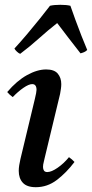

<svg xmlns="http://www.w3.org/2000/svg" viewBox="-20 -767 383 799"><path d="M267 -113Q280 -104 290 -93Q256 -48 216.5 -18Q177 12 129 12Q92 12 75 -6.5Q58 -25 58 -56Q58 -67 60 -79.5Q62 -92 65 -105L125 -355Q132 -384 132 -393Q132 -417 114 -417Q100 -417 77.5 -401.5Q55 -386 33 -363Q26 -368 20.5 -373Q15 -378 10 -384Q50 -431 92.5 -454.5Q135 -478 172 -478Q206 -478 220.5 -460.5Q235 -443 235 -417Q235 -408 233.5 -397.5Q232 -387 230 -376L166 -110Q165 -103 162 -92.5Q159 -82 159 -72Q159 -63 163 -57Q167 -51 177 -51Q194 -51 220 -69Q246 -87 267 -113ZM343 -559Q337 -553 330 -550Q323 -547 315 -545Q290 -577 264.5 -610Q239 -643 218 -671Q182 -643 143 -608Q104 -573 64 -543Q58 -545 50.5 -552Q43 -559 40 -565Q64 -591 92 -624Q120 -657 146 -689.5Q172 -722 188 -743Q205 -747 231 -747Q257 -747 273 -743Q282 -717 294 -684Q306 -651 319 -618Q332 -585 343 -559Z"/></svg>

Font: Tiro Bangla
Style: Italic
Weight: 400
Italic angle: -11°
Designer: Bangla: John Hudson & Fiona Ross, assisted by Neelakash Kshetrimayum. Latin: John Hudson with Paul Hanslow, assisted by 
Foundry: Tiro Typeworks Ltd.
Version: Version 1.60